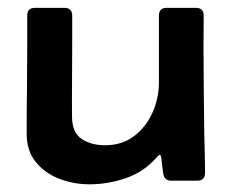

<svg xmlns="http://www.w3.org/2000/svg" viewBox="-20 -463 592 492"><path d="M418.5 0Q401.4 0 398.4 -17.6Q397 -27.3 395.8 -37.4Q394.5 -47.4 393.6 -57.1Q393.6 -58.6 392.6 -62.3Q391.6 -65.9 389.2 -65.9Q387.2 -65.9 385 -63.7Q382.8 -61.5 381.8 -60.1Q349.6 -22.9 303.5 -6.8Q257.3 9.3 209 9.3Q169.4 9.3 132.6 -4.6Q95.7 -18.6 72 -47.4Q48.3 -76.2 48.3 -120.6Q48.3 -177.2 49.1 -234.1Q49.8 -291 49.8 -347.2V-422.9Q49.8 -442.9 69.8 -442.9H145Q165 -442.9 165 -422.9V-346.2Q165 -300.3 164.6 -253.9Q164.1 -207.5 164.6 -161.1Q165.5 -122.6 189.7 -106.7Q213.9 -90.8 249 -90.8Q293 -90.8 323.7 -114.3Q354.5 -137.7 370.8 -174.6Q387.2 -211.4 387.2 -251.5V-422.9Q387.2 -442.9 407.2 -442.9H481.9Q502 -442.9 502 -422.9Q502 -401.9 501.7 -380.9Q501.5 -359.9 501.5 -338.9Q501.5 -285.2 502.2 -231Q502.9 -176.8 503.4 -123Q503.9 -97.7 504.6 -72Q505.4 -46.4 505.4 -20.5Q505.4 0 485.4 0Z"/></svg>

Font: Belanosima
Style: Regular
Weight: 400
Designer: The DocRepair Project, Santiago Orozco
Foundry: Google
Version: Version 2.000